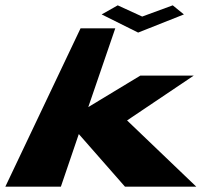

<svg xmlns="http://www.w3.org/2000/svg" viewBox="-40 -699 781 719"><path d="M685.7 -416H485.7L290.6 -298L391.7 -593H261.7L-20 0H188L255.1 -197L428 0H695L435.9 -248ZM648.7 -645 606.9 -679 492.5 -637 400.9 -679 340.7 -645 477.3 -577Z"/></svg>

Font: Hussar Milosc
Style: Obl
Weight: 700
Foundry: Cannot Into Space Fonts
Version: Version 1.02